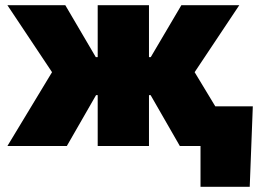

<svg xmlns="http://www.w3.org/2000/svg" viewBox="-20 -559 988 735"><path d="M8.3 0 179.2 -282.7 8.3 -539.1H230L346.7 -340.3H354V-539.1H550.3V-340.3H557.1L674.3 -539.1H896L725.1 -282.7L896 0H668.5L556.6 -194.8H550.3V0H354V-194.8H347.7L235.8 0ZM747.6 156.2V0H700.7V-151.9H947.8L936 156.2Z"/></svg>

Font: Inter 18pt Black
Style: Regular
Weight: 900
Designer: Rasmus Andersson
Foundry: rsms
Version: Version 4.001;git-66647c0bb